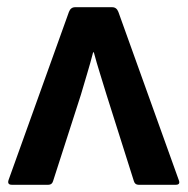

<svg xmlns="http://www.w3.org/2000/svg" viewBox="-20 -512 520 532"><path d="M13 0Q-1 0 4 -14L171 -479Q176 -492 188 -492H291Q303 -492 308 -479L475 -14Q481 0 467 0H364Q354 0 351 -10L275 -250Q266 -280 257 -308.5Q248 -337 240 -367H238Q230 -336 221.5 -308Q213 -280 204 -249L127 -10Q124 0 114 0Z"/></svg>

Font: Sofia Sans
Style: Bold
Weight: 700
Designer: Botio Nikoltchev, Ani Petrova
Foundry: lettersoup
Version: Version 4.100; ttfautohint (v1.8.4.7-5d5b)